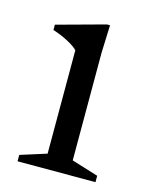

<svg xmlns="http://www.w3.org/2000/svg" viewBox="-76 -488 420 539"><g transform="rotate(15 133.5 -218.0)"><path d="M178 -436 175 -355V-42.5L252.5 -18.5V0H26V-18.5L102 -42.5V-343Q94 -352 72.5 -363.5Q51 -375 28 -382V-397.5L169 -436Z"/></g></svg>

Font: Newsreader Text
Style: Regular
Weight: 400
Designer: Hugues Gentile
Foundry: Production Type
Version: Version 1.002